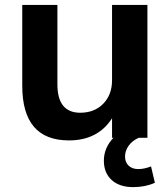

<svg xmlns="http://www.w3.org/2000/svg" viewBox="-20 -559 682 779"><path d="M578.1 -539.1V0H543Q516.6 11.7 502 32.2Q487.3 52.7 487.3 76.2Q487.3 99.6 502 113.3Q516.6 127 541 127Q565.4 127 592.8 116.2L608.4 182.6Q569.3 200.2 520.5 200.2Q464.8 200.2 433.1 171.4Q401.4 142.6 401.4 92.8Q401.4 41 440.4 0H434.6V-79.1Q377 10.7 259.8 10.7Q70.3 10.7 70.3 -210.9V-539.1H212.9V-216.8Q212.9 -101.6 305.7 -101.6Q363.3 -101.6 398.9 -138.2Q434.6 -174.8 434.6 -233.4V-539.1Z"/></svg>

Font: Min Sans Bold
Style: Regular
Weight: 700
Designer: Jinseong-Kim, NotoSansCJK, Nunito
Foundry: Jinseong-Kim
Version: Version 1.400;Glyphs 3.1.2 (3151)